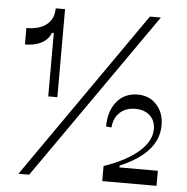

<svg xmlns="http://www.w3.org/2000/svg" viewBox="-51 -750 778 800"><g transform="rotate(5 338.0 -350.0)"><path d="M55.2 0 543.9 -700.2H589.8L100.1 0ZM150.9 -332V-597.2H143.1Q133.3 -569.8 105 -554.4Q76.7 -539.1 35.2 -539.1V-607.9Q89.8 -607.9 119.9 -632.1Q149.9 -656.2 149.9 -700.2H189V-332ZM405.8 -63Q497.6 -94.2 549.3 -138.9Q601.1 -183.6 601.1 -234.9Q601.1 -269.5 578.4 -290.8Q555.7 -312 517.1 -312Q477.1 -312 452.1 -288.6Q427.2 -265.1 424.8 -226.1L401.9 -228Q401.9 -293 434.6 -332.5Q467.3 -372.1 522 -372.1Q570.8 -372.1 601.3 -338.6Q631.8 -305.2 631.8 -252.9Q631.8 -138.2 472.2 -70.8V-63H632.8V0H405.8Z"/></g></svg>

Font: Ribes
Style: Regular
Weight: 400
Designer: Luigi Gorlero
Foundry: Collletttivo
Version: Version 2.100;Glyphs 3.2 (3217)